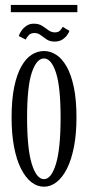

<svg xmlns="http://www.w3.org/2000/svg" viewBox="-20 -730 352 762"><path d="M154.5 11Q127.5 11 104.2 -7.2Q81 -25.5 63.2 -60.8Q45.5 -96 35.8 -147Q26 -198 26 -263.5Q26 -335 36.5 -385.2Q47 -435.5 65 -467Q83 -498.5 106 -513Q129 -527.5 154.5 -527.5Q179.5 -527.5 202.5 -513Q225.5 -498.5 243.8 -467Q262 -435.5 272.8 -385.2Q283.5 -335 283.5 -263.5Q283.5 -198 273.5 -147Q263.5 -96 245.8 -60.8Q228 -25.5 204.5 -7.2Q181 11 154.5 11ZM154.5 -19Q183.5 -19 202 -79.2Q220.5 -139.5 220.5 -263.5Q220.5 -386 202 -442Q183.5 -498 154.5 -498Q125 -498 106.2 -442Q87.5 -386 87.5 -263.5Q87.5 -139.5 106.2 -79.2Q125 -19 154.5 -19ZM197 -565Q178 -565 165.2 -573.5Q152.5 -582 141.5 -590.5Q130.5 -599 117 -599Q101 -599 92.8 -589Q84.5 -579 82 -573L54.5 -587Q57 -596 64.8 -607.5Q72.5 -619 85 -627.5Q97.5 -636 114 -636Q134 -636 147.2 -627.5Q160.5 -619 172 -610.2Q183.5 -601.5 198 -601.5Q212 -601.5 219 -609.5Q226 -617.5 229 -623.5L255.5 -607.5Q253 -599.5 245.5 -589.5Q238 -579.5 226 -572.2Q214 -565 197 -565ZM23 -681.5V-710.5H287V-681.5Z"/></svg>

Font: Imbue 24pt Light
Style: Regular
Weight: 300
Designer: Tyler Finck
Foundry: Etcetera Type Company
Version: Version 1.102